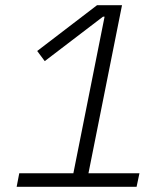

<svg xmlns="http://www.w3.org/2000/svg" viewBox="-20 -718 640 738"><path d="M505 0H44L54 -52H262L382 -654H376L152 -483L123 -522L353 -698H449L320 -52H516Z"/></svg>

Font: IBM Plex Sans Light
Style: Italic
Weight: 300
Italic angle: -11.31°
Designer: Mike Abbink, Paul van der Laan, Pieter van Rosmalen
Foundry: Bold Monday
Version: Version 3.201